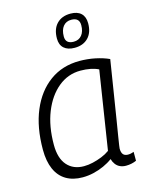

<svg xmlns="http://www.w3.org/2000/svg" viewBox="-118 -854 730 939"><g transform="rotate(-15 247.0 -384.5)"><path d="M402 10Q386 10 372.5 4Q359 -2 350 -14Q341 -26 337 -41Q317 -26 291.5 -14.5Q266 -3 238.5 3.5Q211 10 183 10Q134 10 99.5 -10.5Q65 -31 47 -71.5Q29 -112 29 -171Q29 -284 64 -367.5Q99 -451 163 -497.5Q227 -544 314 -544Q333 -544 353.5 -542Q374 -540 393 -536Q412 -532 429.5 -526.5Q447 -521 462 -514Q446 -414 434.5 -341.5Q423 -269 415 -219.5Q407 -170 402 -140Q397 -110 395 -95.5Q393 -81 393 -79Q393 -59 401 -49.5Q409 -40 425 -40Q433 -40 440 -41.5Q447 -43 455 -46V-1Q444 4 430.5 7Q417 10 402 10ZM335 -83 397 -479Q379 -488 356 -492.5Q333 -497 306 -497Q243 -497 193.5 -456.5Q144 -416 115.5 -345Q87 -274 87 -180Q87 -112 118 -76.5Q149 -41 203 -41Q225 -41 248.5 -46.5Q272 -52 294.5 -61Q317 -70 335 -83ZM309 -612Q274 -612 255 -629Q236 -646 236 -678Q236 -726 261.5 -752.5Q287 -779 331 -779Q366 -779 384.5 -761.5Q403 -744 403 -711Q403 -664 377.5 -638Q352 -612 309 -612ZM312 -642Q338 -642 353 -660.5Q368 -679 368 -711Q368 -749 327 -749Q301 -749 286 -730.5Q271 -712 271 -679Q271 -642 312 -642Z"/></g></svg>

Font: Georama ExtraCondensed Thin Light
Style: Italic
Weight: 300
Italic angle: -9°
Version: Version 1.001